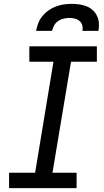

<svg xmlns="http://www.w3.org/2000/svg" viewBox="-20 -975 540 995"><path d="M27 0V-80H162L257 -655H132V-735H482V-655H348L252 -80H377V0ZM167 -815Q171 -836 178.5 -855.5Q186 -875 200 -892Q214 -909 232 -921.5Q250 -934 270 -941.5Q290 -949 310.5 -952Q331 -955 352 -955Q372 -955 392 -952Q412 -949 429.5 -942Q447 -935 461 -922Q475 -909 483 -892Q491 -875 492.5 -855Q494 -835 490 -815H407Q410 -829 406.5 -843Q403 -857 392.5 -866Q382 -875 368 -878.5Q354 -882 340 -882Q325 -882 310 -878.5Q295 -875 282 -866.5Q269 -858 261 -844Q253 -830 250 -815Z"/></svg>

Font: Iosevka Curly Slab MdObl
Style: Regular
Weight: 500
Italic angle: -9°
Monospace: yes
Designer: Belleve Invis
Foundry: Belleve Invis
Version: Version 11.0.0; ttfautohint (v1.8.3)